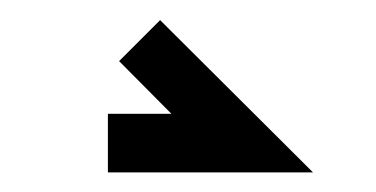

<svg xmlns="http://www.w3.org/2000/svg" viewBox="-20 18 376 192"><path d="M151.4 131.8H87.9V190.4H293L140.1 38.1L99.1 79.1Z"/></svg>

Font: Squarish Sans CT
Style: RegularSC
Weight: 400
Version: Version 0.9